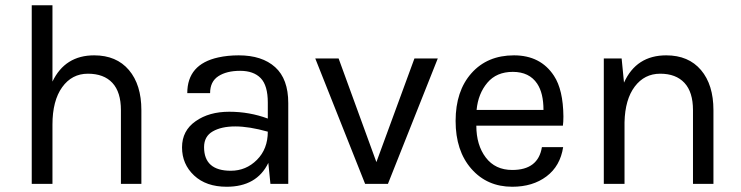

<svg xmlns="http://www.w3.org/2000/svg" viewBox="-20 -701 2825 732"><path d="M101 0V-681H180V-390Q228 -490 339 -490Q424 -490 471.5 -434Q519 -378 519 -281V0H441V-281Q441 -350 408.5 -385Q376 -420 315 -420Q254 -420 217 -368.5Q180 -317 180 -226V0Z M726 -239Q777 -275 854 -275Q931 -275 1001 -249V-310Q1001 -375 974 -403Q947 -431 895.5 -431Q844 -431 812.5 -410.5Q781 -390 781 -346H694Q694 -456 812 -482Q848 -490 890 -490Q979 -490 1029 -445Q1079 -400 1079 -308V0H1011L1003 -80Q959 11 844 11Q766 11 720 -32Q674 -75 674 -139Q674 -203 726 -239ZM758 -140Q758 -50 860 -50Q918 -50 959.5 -91.5Q1001 -133 1001 -199Q930 -219 877 -219Q824 -219 791 -200Q758 -181 758 -140Z M1182 -478H1271L1415 -83L1560 -478H1649L1459 0H1372Z M2092 -412Q2127 -359 2128 -257Q2128 -235 2126 -222H1796Q1796 -148 1832 -100.5Q1868 -53 1933 -53Q2032 -53 2046 -140H2127Q2116 -68 2063.5 -28.5Q2011 11 1933 11Q1837 11 1777 -57.5Q1717 -126 1717 -240Q1717 -354 1777.5 -422Q1838 -490 1939.5 -490Q2041 -490 2092 -412ZM1797 -282H2052Q2052 -346 2028 -382Q1998 -427 1935 -427Q1873 -427 1838 -385.5Q1803 -344 1797 -282Z M2282 0V-478H2350L2359 -386Q2406 -490 2520 -490Q2605 -490 2652.5 -434Q2700 -378 2700 -281V0H2622V-281Q2622 -350 2589.5 -385Q2557 -420 2497 -420Q2437 -420 2400 -371Q2363 -322 2361 -235V0Z"/></svg>

Font: Karmilla
Style: Regular
Weight: 400
Designer: Jonathan Pinhorn
Version: Version 1.000